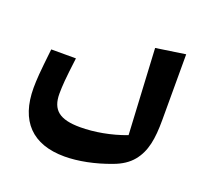

<svg xmlns="http://www.w3.org/2000/svg" viewBox="-111 -508 897 864"><g transform="rotate(20 337.0 -76.0)"><path d="M499.5 189.9C538.1 175.8 567.4 156.2 587.9 131.3C628.4 82 639.2 20 639.2 -71.8V-385.7L498 -364.7L520 44.9C447.8 72.3 369.1 85.9 302.7 85.9C203.6 85.9 163.6 53.7 163.6 -24.4C163.6 -41.5 164.6 -62 166.5 -86.4C168.5 -110.8 172.9 -148.4 179.2 -198.7H61C54.7 -141.6 50.3 -100.6 48.3 -75.2C46.4 -49.8 45.4 -27.8 45.4 -9.3C45.4 149.4 127 233.9 281.2 233.9C345.2 233.9 423.3 218.8 499.5 189.9Z"/></g></svg>

Font: SG Kara SemiBold
Style: Regular
Weight: 400
Designer: Damoon Khanjanzadeh
Version: Version 1.000